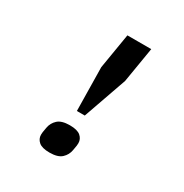

<svg xmlns="http://www.w3.org/2000/svg" viewBox="-164 -828 929 969"><g transform="rotate(30 300.0 -343.5)"><path d="M272 -240 268 -493 302 -698H441L407 -493L318 -240ZM257 11Q213 11 194 -5.5Q175 -22 175 -46Q175 -52 176 -61Q177 -70 181 -90Q186 -119 208 -139.5Q230 -160 278 -160Q322 -160 341 -143.5Q360 -127 360 -103Q360 -97 359 -88Q358 -79 354 -59Q349 -30 327 -9.5Q305 11 257 11Z"/></g></svg>

Font: IBM Plex Mono SemiBold
Style: Italic
Weight: 600
Italic angle: -9°
Monospace: yes
Designer: Mike Abbink, Paul van der Laan, Pieter van Rosmalen
Foundry: Bold Monday
Version: Version 2.3